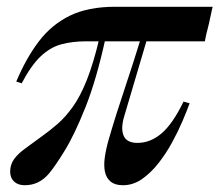

<svg xmlns="http://www.w3.org/2000/svg" viewBox="-20 -533 648 567"><path d="M28 -292Q57 -361 94.5 -410.5Q132 -460 186 -486.5Q240 -513 320 -513H608Q608 -513 605.5 -502.5Q603 -492 600 -477Q597 -462 593 -447Q589 -432 587 -421.5Q585 -411 585 -411H235Q193 -411 160.5 -402Q128 -393 100 -366.5Q72 -340 44 -287ZM415 -420 347 -190Q336 -154 345 -132.5Q354 -111 386 -111Q424 -111 457 -139Q490 -167 522 -233L540 -228Q532 -206 519 -175.5Q506 -145 488 -112Q470 -79 447.5 -50.5Q425 -22 399 -4Q373 14 343 14Q320 14 307 3.5Q294 -7 290 -25.5Q286 -44 289.5 -68.5Q293 -93 301 -121Q312 -159 324.5 -198.5Q337 -238 350 -276.5Q363 -315 374.5 -351.5Q386 -388 396 -420ZM292 -422Q265 -298 232.5 -216.5Q200 -135 171 -88Q142 -41 125 -21Q111 -4 93 5Q75 14 53 14Q33 14 21.5 3Q10 -8 10 -26Q10 -47 21.5 -63Q33 -79 54.5 -94.5Q76 -110 103 -130Q127 -147 150 -167Q173 -187 195 -217.5Q217 -248 236.5 -297Q256 -346 274 -422Z"/></svg>

Font: Playfair Display Medium
Style: Italic
Weight: 500
Italic angle: -14°
Designer: Claus Eggers Sørensen
Foundry: Claus Eggers Sørensen
Version: Version 1.203